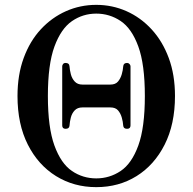

<svg xmlns="http://www.w3.org/2000/svg" viewBox="-20 -758 793 790"><path d="M376 12Q284 12 210.5 -33.5Q137 -79 94.5 -163Q52 -247 52 -363Q52 -450 77.5 -519.5Q103 -589 148 -637.5Q193 -686 251.5 -712Q310 -738 376 -738Q442 -738 500.5 -712Q559 -686 604 -637Q649 -588 674.5 -519Q700 -450 700 -363Q700 -247 657.5 -163Q615 -79 542 -33.5Q469 12 376 12ZM376 -24Q431 -24 476.5 -54.5Q522 -85 549 -159Q576 -233 576 -363Q576 -493 549 -567Q522 -641 476.5 -671.5Q431 -702 376 -702Q321 -702 276 -671Q231 -640 204 -566.5Q177 -493 177 -363Q177 -233 204 -159Q231 -85 276 -54.5Q321 -24 376 -24ZM250 -228Q236 -228 236 -242V-485Q236 -490 239.5 -494.5Q243 -499 250 -499Q265 -499 266 -485Q267 -470 271.5 -452.5Q276 -435 287.5 -422.5Q299 -410 319 -410H434Q455 -410 465.5 -422.5Q476 -435 481 -452.5Q486 -470 487 -485Q488 -499 503 -499Q509 -499 513 -494.5Q517 -490 517 -485V-242Q517 -228 503 -228Q488 -228 487 -241Q486 -257 481 -274.5Q476 -292 465.5 -304Q455 -316 434 -316H319Q299 -316 287.5 -304Q276 -292 271.5 -274.5Q267 -257 266 -241Q265 -228 250 -228Z"/></svg>

Font: Zen Old Mincho SemiBold
Style: Regular
Weight: 600
Version: Version 1.500